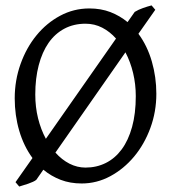

<svg xmlns="http://www.w3.org/2000/svg" viewBox="-20 -661 640 707"><path d="M480 -307.1Q480 -350.6 470.2 -391.8Q460.4 -433.1 441.9 -468.3L184.1 -99.1Q207.5 -72.8 235.8 -58.3Q264.2 -43.9 294.9 -43.9Q335.4 -43.9 369.4 -60.8Q403.3 -77.6 428 -110.8Q452.6 -144 466.3 -193.4Q480 -242.7 480 -307.1ZM109.9 -313Q109.9 -267.1 120.1 -225.6Q130.4 -184.1 148.9 -149.9L407.2 -519Q384.8 -544.4 356.4 -559.1Q328.1 -573.7 294.9 -573.7Q251.5 -573.7 217 -555.4Q182.6 -537.1 158.9 -503.2Q135.3 -469.2 122.6 -420.9Q109.9 -372.6 109.9 -313ZM489.7 -536.6Q522.5 -492.2 539.1 -434.6Q555.7 -377 555.7 -315.9Q555.7 -249.5 533.7 -189.7Q511.7 -129.9 473.9 -84.5Q436 -39.1 386.2 -12.2Q336.4 14.6 280.8 14.6Q238.3 14.6 203.4 1.2Q168.5 -12.2 139.6 -36.1L113.8 1Q109.4 4.9 101.3 8.5Q93.3 12.2 84 15.4Q74.7 18.6 65.7 21.2Q56.6 23.9 50.8 25.9L37.1 9.8L99.6 -79.1Q67.4 -123 50.8 -179.7Q34.2 -236.3 34.2 -298.8Q34.2 -365.2 55.7 -425.3Q77.1 -485.4 114.3 -530.8Q151.4 -576.2 201.4 -603Q251.5 -629.9 309.1 -629.9Q351.6 -629.9 386.5 -616.5Q421.4 -603 449.7 -579.6L476.1 -617.2Q489.7 -625.5 506.3 -631.3Q522.9 -637.2 538.1 -641.1L551.8 -625Z"/></svg>

Font: Gentium Plus Am
Style: Regular
Weight: 400
Designer: J. Victor Gaultney, Annie Olsen, Iska Routamaa, Becca Hirsbrunner
Foundry: SIL International
Version: Version 5.000